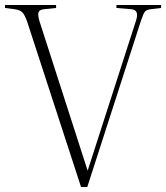

<svg xmlns="http://www.w3.org/2000/svg" viewBox="-27 -750 666 770"><path d="M298 0 82 -663Q72 -691 62.5 -700.5Q53 -710 32 -713L-7 -718V-730H198V-718L149 -713Q131 -711 127.5 -700.5Q124 -690 131 -666L324 -67H325L519 -669Q532 -710 500 -713L440 -718V-730H619V-718L577 -713Q561 -711 554.5 -703.5Q548 -696 539 -669L323 0Z"/></svg>

Font: Literata 72pt ExtraLight
Style: Regular
Weight: 200
Designer: Latin by Veronika Burian and Jose Scaglione. Greek by Irene Vlachou. Cyrillic by Vera Evstafieva.
Foundry: TypeTogether
Version: Version 3.002